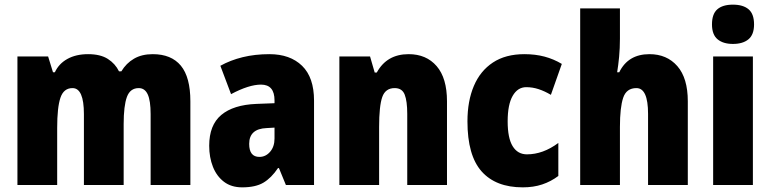

<svg xmlns="http://www.w3.org/2000/svg" viewBox="-20 -796 3315 826"><path d="M637 -563Q717 -563 758 -513.5Q799 -464 799 -360V0H628V-305Q628 -363 615.5 -390Q603 -417 577 -417Q540 -417 526 -379Q512 -341 512 -262V0H341V-305Q341 -417 292 -417Q254 -417 240 -375.5Q226 -334 226 -246V0H55V-553H187L208 -485H216Q233 -522 270 -542.5Q307 -563 359 -563Q412 -563 444 -542.5Q476 -522 492 -489H502Q523 -524 556.5 -543.5Q590 -563 637 -563Z M1139 -563Q1228 -563 1279.5 -513Q1331 -463 1331 -363V0H1210L1180 -73H1176Q1147 -30 1113 -10Q1079 10 1022 10Q975 10 943.5 -14Q912 -38 896 -78.5Q880 -119 880 -169Q880 -258 932 -301.5Q984 -345 1083 -349L1161 -352V-364Q1161 -432 1103 -432Q1051 -432 974 -391L928 -513Q971 -537 1024 -550Q1077 -563 1139 -563ZM1127 -245Q1052 -242 1052 -177Q1052 -121 1096 -121Q1123 -121 1142 -143Q1161 -165 1161 -200V-247Z M1738 -563Q1814 -563 1858.5 -511.5Q1903 -460 1903 -360V0H1732V-306Q1732 -361 1721 -389Q1710 -417 1678 -417Q1638 -417 1624.5 -378.5Q1611 -340 1611 -250V0H1440V-553H1572L1592 -484H1601Q1644 -563 1738 -563Z M2229 10Q2113 10 2052 -58.5Q1991 -127 1991 -274Q1991 -361 2018.5 -426Q2046 -491 2100.5 -527Q2155 -563 2236 -563Q2283 -563 2322.5 -552.5Q2362 -542 2397 -521L2350 -388Q2323 -404 2297 -412.5Q2271 -421 2244 -421Q2207 -421 2185.5 -383.5Q2164 -346 2164 -274Q2164 -202 2185.5 -167Q2207 -132 2247 -132Q2316 -132 2382 -181V-39Q2350 -15 2312.5 -2.5Q2275 10 2229 10Z M2647 -630Q2647 -588 2643.5 -551.5Q2640 -515 2635 -485H2644Q2682 -563 2774 -563Q2849 -563 2894 -511.5Q2939 -460 2939 -360V0H2768V-306Q2768 -417 2718 -417Q2675 -417 2661 -375.5Q2647 -334 2647 -250V0H2476V-760H2647Z M3133 -776Q3177 -776 3200.5 -756Q3224 -736 3224 -691Q3224 -647 3200 -627Q3176 -607 3133 -607Q3091 -607 3067 -627Q3043 -647 3043 -691Q3043 -736 3066 -756Q3089 -776 3133 -776ZM3219 -553V0H3048V-553Z"/></svg>

Font: Noto Sans Lao Condensed Black
Style: Regular
Weight: 900
Width: 3
Designer: Monotype Design Team
Foundry: Monotype Imaging Inc.
Version: Version 2.003; ttfautohint (v1.8.4.7-5d5b)